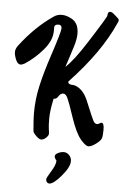

<svg xmlns="http://www.w3.org/2000/svg" viewBox="-64 -782 700 1091"><g transform="rotate(5 286.0 -236.0)"><path d="M210 -624Q210 -619 210 -614V-601Q210 -547 163.5 -492.5Q117 -438 61 -402Q47 -394 38 -394Q21 -394 10.5 -419.5Q0 -445 0 -462.5Q0 -480 13 -498Q99 -612 202 -682Q222 -696 247.5 -696Q273 -696 303 -680Q345 -658 345 -596Q345 -566 331.5 -522.5Q318 -479 306.5 -444.5Q295 -410 293 -403Q341 -448 407 -552Q432 -592 442 -607Q494 -689 505 -712Q505 -737 520 -737Q530 -737 543.5 -724.5Q557 -712 564.5 -706Q572 -700 572 -693Q572 -686 566 -676Q491 -506 319 -324Q317 -322 317 -319Q317 -304 351 -304Q400 -291 428 -229Q432 -221 448.5 -180.5Q465 -140 475 -119Q485 -95 500 -95Q506 -95 514 -100Q522 -105 525 -105Q540 -105 540 -67.5Q540 -30 535 -16.5Q530 -3 504.5 16Q479 35 462.5 35Q446 35 417 0.5Q388 -34 359 -120Q330 -206 321 -225Q310 -251 294.5 -251Q279 -251 268.5 -233.5Q258 -216 242 -217Q227 -147 227 -104.5Q227 -62 230 -44Q233 -26 233 -16Q233 -6 219 7Q205 20 191.5 20Q178 20 158 -2Q145 -15 144 -25Q142 -44 140 -75Q138 -106 138 -129Q138 -206 155.5 -283Q173 -360 205 -457Q252 -599 252 -619Q252 -639 234 -639Q212 -639 210 -624ZM289 132Q277 118 277 107.5Q277 97 293.5 88.5Q310 80 327 80Q344 80 357.5 94Q371 108 371 128Q371 162 327 213.5Q283 265 260 265Q251 265 245.5 258.5Q240 252 240 243Q240 234 264.5 195Q289 156 289 132Z"/></g></svg>

Font: Devonshire
Style: Regular
Weight: 400
Designer: Astigmatic (AOETI)
Foundry: Astigmatic (AOETI)
Version: Version 1.001